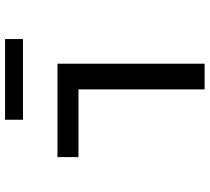

<svg xmlns="http://www.w3.org/2000/svg" viewBox="-54 -754 809 740"><g transform="rotate(-90 350.0 -384.5)"><path d="M258 -769V-700H569V-769ZM375 -486V0H474V-567H114V-486Z"/></g></svg>

Font: Kawkab Mono Light
Style: Bold
Weight: 400
Monospace: yes
Designer: Abdullah Arif
Foundry: Abdullah Arif
Version: Version 1.000;PS 000.500;hotconv 1.0.88;makeotf.lib2.5.64775